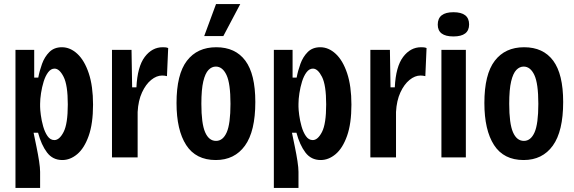

<svg xmlns="http://www.w3.org/2000/svg" viewBox="-20 -773 2821 943"><path d="M56 150V-528H148V-392H168Q174 -425 186.5 -459.5Q199 -494 222.5 -517.5Q246 -541 284 -541Q325 -541 360 -508.5Q395 -476 416 -413Q437 -350 437 -259Q437 -166 415.5 -105.5Q394 -45 359.5 -16Q325 13 286 13Q239 13 211 -24Q183 -61 167 -121H145Q152 -87 159.5 -50.5Q167 -14 172 18.5Q177 51 177 71V150ZM247 -85Q272 -85 292.5 -125Q313 -165 313 -260Q313 -355 292.5 -395.5Q272 -436 248 -436Q230 -436 216.5 -418Q203 -400 194.5 -372.5Q186 -345 181.5 -315.5Q177 -286 177 -263V-249Q177 -235 180.5 -208Q184 -181 192 -152.5Q200 -124 213.5 -104.5Q227 -85 247 -85Z M530 0V-528H626L629 -344H650Q655 -446 691 -493.5Q727 -541 779 -541Q785 -541 792 -540.5Q799 -540 806 -537L800 -399Q789 -402 776 -402Q749 -402 722.5 -380.5Q696 -359 677.5 -319Q659 -279 656 -223V0Z M1040 13Q942 13 894.5 -60.5Q847 -134 847 -267Q847 -408 898 -474.5Q949 -541 1042 -541Q1136 -541 1185 -475Q1234 -409 1234 -272Q1234 -128 1183 -57.5Q1132 13 1040 13ZM1041 -81Q1075 -81 1093.5 -123Q1112 -165 1112 -263Q1112 -363 1092.5 -404.5Q1073 -446 1040 -446Q1020 -446 1004 -429.5Q988 -413 978.5 -373.5Q969 -334 969 -263Q969 -166 987.5 -123.5Q1006 -81 1041 -81ZM1077 -596H983L1041 -753H1160Z M1325 150V-528H1417V-392H1437Q1443 -425 1455.5 -459.5Q1468 -494 1491.5 -517.5Q1515 -541 1553 -541Q1594 -541 1629 -508.5Q1664 -476 1685 -413Q1706 -350 1706 -259Q1706 -166 1684.5 -105.5Q1663 -45 1628.5 -16Q1594 13 1555 13Q1508 13 1480 -24Q1452 -61 1436 -121H1414Q1421 -87 1428.5 -50.5Q1436 -14 1441 18.5Q1446 51 1446 71V150ZM1516 -85Q1541 -85 1561.5 -125Q1582 -165 1582 -260Q1582 -355 1561.5 -395.5Q1541 -436 1517 -436Q1499 -436 1485.5 -418Q1472 -400 1463.5 -372.5Q1455 -345 1450.5 -315.5Q1446 -286 1446 -263V-249Q1446 -235 1449.5 -208Q1453 -181 1461 -152.5Q1469 -124 1482.5 -104.5Q1496 -85 1516 -85Z M1799 0V-528H1895L1898 -344H1919Q1924 -446 1960 -493.5Q1996 -541 2048 -541Q2054 -541 2061 -540.5Q2068 -540 2075 -537L2069 -399Q2058 -402 2045 -402Q2018 -402 1991.5 -380.5Q1965 -359 1946.5 -319Q1928 -279 1925 -223V0Z M2148 0V-528H2268V0ZM2207 -594Q2130 -594 2130 -652Q2130 -713 2207 -713Q2284 -713 2284 -653Q2284 -594 2207 -594Z M2552 13Q2454 13 2406.5 -60.5Q2359 -134 2359 -267Q2359 -408 2410 -474.5Q2461 -541 2554 -541Q2648 -541 2697 -475Q2746 -409 2746 -272Q2746 -128 2695 -57.5Q2644 13 2552 13ZM2553 -81Q2587 -81 2605.5 -123Q2624 -165 2624 -263Q2624 -363 2604.5 -404.5Q2585 -446 2552 -446Q2532 -446 2516 -429.5Q2500 -413 2490.5 -373.5Q2481 -334 2481 -263Q2481 -166 2499.5 -123.5Q2518 -81 2553 -81Z"/></svg>

Font: Bricolage Grotesque 10pt Condensed SemiBold
Style: Regular
Weight: 600
Width: 3
Designer: Mathieu Triay
Foundry: Atelier Triay
Version: Version 1.000; ttfautohint (v1.8.4.7-5d5b);gftools[0.9.32]